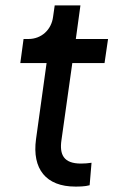

<svg xmlns="http://www.w3.org/2000/svg" viewBox="-20 -683 439 709"><path d="M258 6C270 6 294 6 311 1L318 -82C306 -80 291 -79 279 -79C215 -79 199 -112 207 -166L247 -450H366L379 -539H260L277 -663H182L176 -621C170 -573 133 -539 85 -539H67L55 -450H152L113 -169C98 -59 150 6 258 6Z"/></svg>

Font: Mluvka Medium
Style: Italic
Weight: 500
Italic angle: -8°
Designer: Modified by Jiří Krblich, Original typeface by Gumpita Rahayu
Foundry: Gumpita Rahayu & Jiří Krblich
Version: Version 2.000;Glyphs 3.1.1 (3134)